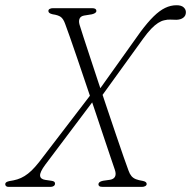

<svg xmlns="http://www.w3.org/2000/svg" viewBox="-40 -732 748 752"><path d="M317.5 -364 328.5 -341 137 -86.5Q116 -58 117 -44.2Q118 -30.5 137 -27.5L161 -24Q168.5 -23 172 -20.5Q175.5 -18 175.5 -13Q175.5 -7 170.5 -3.5Q165.5 0 157.5 0H-6Q-13 0 -16.2 -3Q-19.5 -6 -19.5 -10.5Q-19.5 -15 -16 -17.8Q-12.5 -20.5 -4.5 -22.5Q13 -25 27.8 -29.5Q42.5 -34 56.2 -42.5Q70 -51 83.8 -64.2Q97.5 -77.5 113 -97ZM271.5 -635.5Q275.5 -621.5 286.5 -588.2Q297.5 -555 312.5 -509Q327.5 -463 345 -410.5Q362.5 -358 380.5 -304.5Q398.5 -251 414.8 -203Q431 -155 443.8 -118.5Q456.5 -82 463.5 -63.5Q468 -50.5 474.8 -42.5Q481.5 -34.5 492.2 -30.2Q503 -26 519 -23.5Q534.5 -20.5 534.5 -11.5Q534.5 -6.5 529.2 -3.2Q524 0 515.5 0H363Q353 0 349.2 -2.8Q345.5 -5.5 345.5 -10Q345.5 -15 349.8 -18.5Q354 -22 363.5 -24L391.5 -28Q405.5 -30.5 410.5 -40.2Q415.5 -50 410 -66.5Q405 -81 393.5 -115Q382 -149 366.2 -196.2Q350.5 -243.5 332.5 -297Q314.5 -350.5 296.2 -404.2Q278 -458 261.8 -505.8Q245.5 -553.5 233.2 -588.5Q221 -623.5 215 -639Q208 -658.5 197.8 -665.8Q187.5 -673 166.5 -676Q157.5 -678 153.5 -681.2Q149.5 -684.5 149.5 -689Q149.5 -694.5 154.8 -697.2Q160 -700 167.5 -700H320.5Q329.5 -700 333.5 -697.2Q337.5 -694.5 337.5 -689.5Q337.5 -684.5 332.8 -681.2Q328 -678 320 -676L289 -671Q276 -668.5 271.8 -659.2Q267.5 -650 271.5 -635.5ZM353.5 -349 340.5 -369 510.5 -607.5Q538.5 -645 561.8 -667.8Q585 -690.5 606.8 -701Q628.5 -711.5 651.5 -711.5Q670.5 -711.5 679.5 -703Q688.5 -694.5 688 -683.5Q688 -670.5 678 -662.8Q668 -655 651 -654.5Q638.5 -654.5 627.5 -655.2Q616.5 -656 603 -652.5Q591.5 -650 579 -642Q566.5 -634 552.2 -619.2Q538 -604.5 521 -581Z"/></svg>

Font: Fraunces 72pt Soft Wonky ExtraLight
Style: Italic
Weight: 250
Italic angle: -16°
Version: Version 1.000;[b76b70a41]